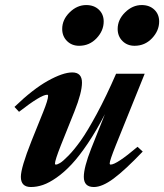

<svg xmlns="http://www.w3.org/2000/svg" viewBox="-20 -733 653 764"><path d="M515.6 -550.8Q486.3 -550.8 467.3 -569.8Q448.2 -588.9 448.2 -617.7Q448.2 -654.8 477.8 -683.8Q507.3 -712.9 543.9 -712.9Q574.7 -712.9 594 -694.6Q613.3 -676.3 613.3 -647.5Q613.3 -610.8 585 -580.8Q556.6 -550.8 515.6 -550.8ZM294.9 -550.8Q265.6 -550.8 246.6 -569.8Q227.5 -588.9 227.5 -617.7Q227.5 -654.8 257.1 -683.8Q286.6 -712.9 323.2 -712.9Q354 -712.9 373.3 -694.6Q392.6 -676.3 392.6 -647.5Q392.6 -610.8 364.3 -580.8Q335.9 -550.8 294.9 -550.8ZM103 11.2Q63 11.2 63 -29.3Q63 -65.4 105.5 -172.4L151.9 -287.6Q171.4 -335.9 171.4 -351.6Q171.4 -356 167.5 -356Q143.1 -356 55.7 -288.1L37.6 -307.6Q110.4 -377.9 170.4 -411.4Q230.5 -444.8 267.6 -444.8Q306.2 -444.8 306.2 -404.3Q306.2 -364.7 276.4 -290L222.2 -154.8Q198.7 -95.2 198.7 -82Q198.7 -78.1 202.6 -78.1Q208 -78.1 219 -84.5Q230 -90.8 252.7 -114Q275.4 -137.2 301.5 -173.8Q327.6 -210.4 365.2 -280Q402.8 -349.6 441.9 -439.5H555.7L440.4 -153.8Q416.5 -93.8 416.5 -83Q416.5 -78.1 420.4 -78.1Q443.8 -78.1 527.3 -148.9L547.9 -129.9Q477.5 -56.2 432.1 -22.5Q386.7 11.2 353.5 11.2Q313.5 11.2 313.5 -29.3Q313.5 -66.9 342.8 -141.6L397.5 -278.8Q363.8 -213.4 329.6 -162.6Q295.4 -111.8 265.4 -79.6Q235.4 -47.4 205.3 -26.4Q175.3 -5.4 150.9 2.9Q126.5 11.2 103 11.2Z"/></svg>

Font: Elstob ExtraBold
Style: Italic
Weight: 800
Italic angle: -20°
Designer: Peter S. Baker
Version: Version 1.015